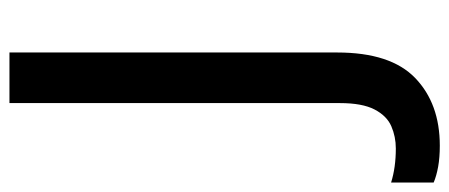

<svg xmlns="http://www.w3.org/2000/svg" viewBox="-369 -462 950 406"><g transform="rotate(-90 106.0 -259.0)"><path d="M1 196Q-24 196 -43.5 192.5Q-63 189 -77 183V93Q-61 98 -43 100.5Q-25 103 -5 103Q20 103 42 93.5Q64 84 77.5 58Q91 32 91 -15V-714H198V-21Q198 92 144 144Q90 196 1 196Z"/></g></svg>

Font: Noto Sans Tai Tham Medium
Style: Regular
Weight: 500
Designer: Monotype Design Team 2013. Revised by David WIlliams 2020
Foundry: Monotype Imaging Inc.
Version: Version 2.002; ttfautohint (v1.8.4.7-5d5b)